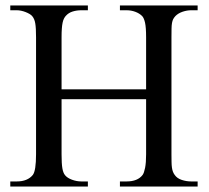

<svg xmlns="http://www.w3.org/2000/svg" viewBox="-20 -682 763 702"><path d="M418.5 0V-18.6H442.9Q483.4 -18.6 501.5 -42.5Q506.8 -49.8 510.5 -68.4Q514.2 -86.9 514.2 -117.7V-319.3H205.1V-117.7Q205.1 -84 208 -66.9Q210.9 -49.8 217.8 -41.5Q226.1 -31.2 243.2 -24.9Q260.3 -18.6 277.3 -18.6H301.3V0H17.6V-18.6H41.5Q80.6 -18.6 100.1 -42.5Q111.8 -58.1 111.8 -117.7V-545.4Q111.8 -563 111.1 -575.4Q110.4 -587.9 108.9 -596.7Q107.4 -605.5 104.7 -611.6Q102.1 -617.7 98.1 -622.6Q94.7 -627 88.1 -630.9Q81.5 -634.8 73.5 -637.9Q65.4 -641.1 57.1 -642.8Q48.8 -644.5 41.5 -644.5H17.6V-662.1H301.3V-644.5H277.3Q260.7 -644.5 245.6 -639.9Q230.5 -635.3 220.2 -623.5Q216.8 -619.6 213.9 -614Q210.9 -608.4 209 -599.4Q207 -590.3 206.1 -577.4Q205.1 -564.5 205.1 -545.4V-355.5H514.2V-545.4Q514.2 -581.5 510.3 -599.1Q506.3 -616.7 499.5 -623.5Q489.7 -633.3 474.6 -638.9Q459.5 -644.5 442.9 -644.5H418.5V-662.1H702.6V-644.5H678.7Q664.1 -644.5 647.9 -639.2Q631.8 -633.8 621.6 -623.5Q616.2 -617.7 613.3 -612.1Q610.4 -606.4 608.9 -598.1Q607.4 -589.8 607.2 -577.4Q606.9 -564.9 606.9 -545.4V-117.7Q606.9 -101.6 607.2 -89.8Q607.4 -78.1 608.6 -69.3Q609.9 -60.5 612.3 -54.2Q614.7 -47.9 618.7 -42.5Q627.4 -29.8 644.5 -24.2Q661.6 -18.6 678.7 -18.6H702.6V0Z"/></svg>

Font: Campania
Style: Regular
Weight: 400
Version: Version 2.009